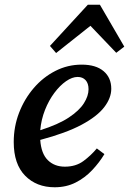

<svg xmlns="http://www.w3.org/2000/svg" viewBox="-20 -777 545 811"><path d="M308 -452Q285 -452 259 -434Q233 -416 209.5 -384.5Q186 -353 170 -312.5Q154 -272 150 -227Q226 -251 270.5 -280.5Q315 -310 334.5 -341Q354 -372 354 -400Q354 -425 341.5 -438.5Q329 -452 308 -452ZM211 14Q134 14 86 -35Q38 -84 38 -177Q38 -242 60.5 -300.5Q83 -359 122.5 -405Q162 -451 214 -477.5Q266 -504 325 -504Q385 -504 417.5 -476.5Q450 -449 450 -402Q450 -363 420 -324Q390 -285 324.5 -250Q259 -215 150 -186Q154 -128 182 -100.5Q210 -73 254 -73Q300 -73 332 -96.5Q364 -120 389 -150L421 -126Q400 -91 369.5 -58.5Q339 -26 299.5 -6Q260 14 211 14ZM471 -554 362 -668 217 -553 191 -583 351 -757H402L505 -580Z"/></svg>

Font: Source Serif 4 SmText Semibold
Style: Italic
Weight: 600
Italic angle: -12°
Designer: Frank Grießhammer
Foundry: Adobe
Version: Version 4.005;hotconv 1.1.0;makeotfexe 2.6.0